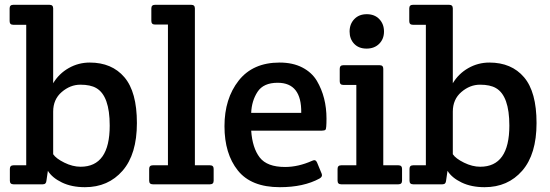

<svg xmlns="http://www.w3.org/2000/svg" viewBox="-20 -766 2285 798"><path d="M89 -79V-663H35Q20 -663 20 -678V-731Q20 -746 35 -746H186Q201 -746 201 -731V-420Q225 -460 265.5 -483Q306 -506 353 -506Q445 -506 497 -445Q549 -384 549 -254.5Q549 -125 489.5 -56.5Q430 12 333 12Q278 12 237.5 -7.5Q197 -27 179 -56L173 -15Q172 0 158 0H36Q21 0 21 -15V-64Q21 -79 36 -79ZM201 -302V-125Q213 -107 247.5 -90Q282 -73 315 -73Q436 -73 436 -244Q436 -368 380 -400Q356 -414 314 -414Q272 -414 236.5 -383.5Q201 -353 201 -302Z M790 -731V-79H853Q868 -79 868 -64V-15Q868 0 853 0H615Q600 0 600 -15V-64Q600 -79 615 -79H678V-664H624Q609 -664 609 -679V-731Q609 -746 624 -746H775Q790 -746 790 -731Z M1143 12Q1024 12 968.5 -57.5Q913 -127 913 -241.5Q913 -356 972 -431Q1031 -506 1142 -506Q1197 -506 1236.5 -485.5Q1276 -465 1297 -430Q1337 -362 1337 -273Q1337 -231 1333 -227Q1329 -223 1318 -223H1024Q1029 -151 1059.5 -111.5Q1090 -72 1165 -72Q1220 -72 1278 -98Q1292 -105 1298 -90L1317 -44Q1322 -32 1308 -24Q1242 12 1143 12ZM1024 -297H1232Q1234 -422 1134 -422Q1075 -422 1050.5 -384.5Q1026 -347 1024 -297Z M1573 -79H1636Q1651 -79 1651 -64V-15Q1651 0 1636 0H1398Q1383 0 1383 -15V-64Q1383 -79 1398 -79Q1398 -79 1461 -79V-413H1407Q1392 -413 1392 -428V-480Q1392 -495 1407 -495H1558Q1573 -495 1573 -480ZM1452 -584Q1433 -604 1433 -635Q1433 -666 1452.5 -686.5Q1472 -707 1504.5 -707Q1537 -707 1556.5 -686.5Q1576 -666 1576 -635Q1576 -604 1556 -584Q1536 -564 1503.5 -564Q1471 -564 1452 -584Z M1750 -79V-663H1696Q1681 -663 1681 -678V-731Q1681 -746 1696 -746H1847Q1862 -746 1862 -731V-420Q1886 -460 1926.5 -483Q1967 -506 2014 -506Q2106 -506 2158 -445Q2210 -384 2210 -254.5Q2210 -125 2150.5 -56.5Q2091 12 1994 12Q1939 12 1898.5 -7.5Q1858 -27 1840 -56L1834 -15Q1833 0 1819 0H1697Q1682 0 1682 -15V-64Q1682 -79 1697 -79ZM1862 -302V-125Q1874 -107 1908.5 -90Q1943 -73 1976 -73Q2097 -73 2097 -244Q2097 -368 2041 -400Q2017 -414 1975 -414Q1933 -414 1897.5 -383.5Q1862 -353 1862 -302Z"/></svg>

Font: Crete Round
Style: Regular
Weight: 400
Designer: Veronika Burian
Foundry: TypeTogether
Version: Version 1.001